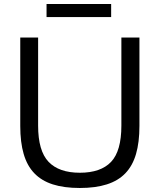

<svg xmlns="http://www.w3.org/2000/svg" viewBox="-20 -927 795 957"><path d="M212 -907H534V-842H212ZM378 10Q299 10 243 -8Q187 -26 151 -63.5Q115 -101 98 -159.5Q81 -218 81 -299V-740H170V-301Q170 -175 222 -120.5Q274 -66 378 -66Q482 -66 533.5 -120Q585 -174 585 -301V-740H675V-299Q675 -218 658 -159.5Q641 -101 605 -63.5Q569 -26 512.5 -8Q456 10 378 10Z"/></svg>

Font: Encode Sans Normal
Style: Regular
Weight: 400
Designer: Pablo Impallari, Andres Torresi
Foundry: Pablo Impallari, Andres Torresi
Version: Version 1.000; ttfautohint (v1.00) -l 8 -r 50 -G 200 -x 14 -